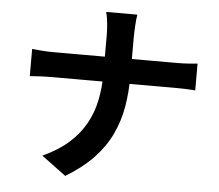

<svg xmlns="http://www.w3.org/2000/svg" viewBox="-57 -855 1113 975"><g transform="rotate(5 500.0 -367.0)"><path d="M458.2 -674.2Q458.2 -699.1 455 -733.5Q451.8 -767.9 445.2 -791.3H603.9Q599.8 -767.9 597.8 -732.4Q595.8 -696.8 595.8 -673.4Q595.8 -645.2 595.8 -612.2Q595.8 -579.2 595.8 -544.3Q595.8 -509.4 595.8 -476Q595.8 -394.3 583.1 -320.4Q570.4 -246.5 538.7 -179.5Q507.1 -112.6 451.6 -54Q396.2 4.6 310.4 56.4L185.8 -36Q265.2 -72.4 317.6 -119.1Q369.9 -165.8 401 -221.9Q432.1 -277.9 445.1 -341.9Q458.2 -405.8 458.2 -476Q458.2 -509.2 458.2 -544.5Q458.2 -579.7 458.2 -613.3Q458.2 -646.8 458.2 -674.2ZM86.9 -571.3Q109.8 -568.7 139.1 -566.5Q168.4 -564.4 198.4 -564.4Q210.5 -564.4 247.1 -564.4Q283.6 -564.4 335.8 -564.4Q387.9 -564.4 447.9 -564.4Q507.9 -564.4 568.2 -564.4Q628.6 -564.4 680.9 -564.4Q733.2 -564.4 770.3 -564.4Q807.5 -564.4 820.9 -564.4Q855.6 -564.4 885.1 -566.4Q914.6 -568.5 930.2 -570.3V-433.5Q914.6 -435.3 882.4 -436.5Q850.2 -437.6 819.9 -437.6Q806.5 -437.6 769.7 -437.6Q733 -437.6 680.7 -437.6Q628.4 -437.6 568.5 -437.6Q508.6 -437.6 448.7 -437.6Q388.7 -437.6 337 -437.6Q285.4 -437.6 249.2 -437.6Q213.1 -437.6 201.7 -437.6Q169.1 -437.6 139.8 -436.1Q110.5 -434.5 86.9 -432.7Z"/></g></svg>

Font: Noto Sans TC
Style: Regular
Weight: 100
Designer: Ryoko NISHIZUKA 西塚涼子 (kana, bopomofo & ideographs); Paul D. Hunt (Latin, Greek & Cyrillic); Sandoll Communications 산돌커뮤니
Foundry: Adobe
Version: Version 2.004;hotconv 1.0.118;makeotfexe 2.5.65603